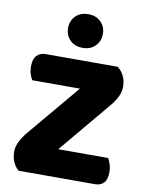

<svg xmlns="http://www.w3.org/2000/svg" viewBox="-92 -912 745 978"><g transform="rotate(10 280.0 -423.5)"><path d="M73 0Q56 -14 45 -38Q34 -62 34 -93Q34 -118 47 -144Q60 -170 78 -192L308 -466H62Q54 -478 48.5 -495.5Q43 -513 43 -535Q43 -573 60 -591Q77 -609 106 -609H479Q523 -573 523 -513Q523 -488 511.5 -463.5Q500 -439 482 -417L253 -143H511Q518 -131 524 -113Q530 -95 530 -73Q530 -35 513.5 -17.5Q497 0 468 0ZM375 -760Q375 -723 350.5 -698Q326 -673 285 -673Q244 -673 219.5 -698Q195 -723 195 -760Q195 -797 219.5 -822Q244 -847 285 -847Q326 -847 350.5 -822Q375 -797 375 -760Z"/></g></svg>

Font: Baloo Da 2 ExtraBold
Style: Regular
Weight: 800
Designer: Noopur Datye, Sulekha Rajkumar and Ek Type
Foundry: Ek Type
Version: Version 1.640;hotconv 1.0.111;makeotfexe 2.5.65597; ttfautoh